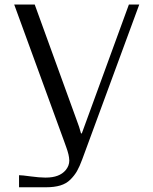

<svg xmlns="http://www.w3.org/2000/svg" viewBox="-20 -603 665 832"><path d="M62.5 208.5V156.2Q75.2 156.2 113 161.4Q150.9 166.5 174.8 166.5H179.2Q237.3 166.5 264.6 134.3Q280.3 115.2 280.3 92.8Q280.3 86.4 279.1 79.1Q277.8 71.8 276.6 65.9Q275.4 60.1 272.5 51Q269.5 42 268.1 37.8Q266.6 33.7 262.9 23.2Q259.3 12.7 258.3 10.3L41.5 -583.5H130.4L313.5 -79.1Q323.2 -54.7 331.1 -24.9H334.5L538.6 -583.5H583.5L336.4 87.4Q324.7 119.1 313.5 138.7Q302.2 158.2 284.7 175.5Q267.1 192.9 241.2 200.7Q215.3 208.5 179.2 208.5Z"/></svg>

Font: Resagnicto
Style: Regular
Weight: 500
Version: Version 0.9991